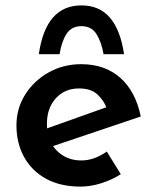

<svg xmlns="http://www.w3.org/2000/svg" viewBox="-20 -681 574 712"><path d="M279 11Q204 11 151 -18Q98 -47 69.5 -98.5Q41 -150 41 -216Q41 -279 73.5 -330.5Q106 -382 160.5 -412.5Q215 -443 281 -443Q369 -443 426 -392.5Q483 -342 502 -249L161 -134L135 -198L399 -292L376 -279Q365 -309 341 -331Q317 -353 273 -353Q220 -353 187 -316.5Q154 -280 154 -222Q154 -159 190.5 -122.5Q227 -86 281 -86Q307 -86 331 -95Q355 -104 376 -119L428 -35Q395 -14 355.5 -1.5Q316 11 279 11ZM282 -661Q349 -661 388 -615Q427 -569 440 -480H364Q356 -526 337.5 -555Q319 -584 282 -584Q245 -584 226.5 -555Q208 -526 201 -480H124Q137 -571 176.5 -616Q216 -661 282 -661Z"/></svg>

Font: Reem Kufi Fun Medium
Style: Regular
Weight: 500
Designer: Khaled Hosny
Version: Version 1.005